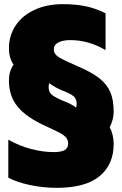

<svg xmlns="http://www.w3.org/2000/svg" viewBox="-20 -734 587 924"><path d="M20 121V-62Q72 -32 129.5 -17Q187 -2 238 -2Q275 -2 291.5 -12Q308 -22 308 -43Q308 -60 298 -72Q288 -84 267 -95Q246 -106 198 -128Q106 -170 64.5 -221Q23 -272 23 -346Q23 -391 45 -423Q23 -456 23 -501Q23 -563 55.5 -611.5Q88 -660 147 -687Q206 -714 283 -714Q346 -714 394.5 -703.5Q443 -693 488 -670V-493Q406 -541 319 -541Q282 -541 260.5 -529.5Q239 -518 239 -496Q239 -474 262 -459.5Q285 -445 354 -415Q422 -386 458.5 -357Q495 -328 511 -290.5Q527 -253 527 -196Q527 -159 508 -122Q527 -85 527 -41Q527 58 459 114Q391 170 253 170Q189 170 124.5 156.5Q60 143 20 121ZM349 -235Q349 -258 334.5 -270.5Q320 -283 281 -298Q240 -315 217 -334Q214 -324 214 -314Q214 -292 228.5 -279Q243 -266 281 -250Q307 -240 321 -232.5Q335 -225 346 -216Q349 -224 349 -235Z"/></svg>

Font: Readiness ExtraBold
Style: Regular
Weight: 800
Designer: Katatrad Team
Foundry: CadsonDemak
Version: Version 1.00;January 16, 2020;FontCreator 12.0.0.2550 64-bit